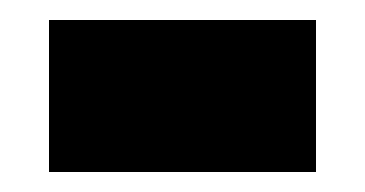

<svg xmlns="http://www.w3.org/2000/svg" viewBox="-20 -364 365 192"><path d="M29 -192H296V-344H29Z"/></svg>

Font: Noto Sans Lao Looped ExtraCondensed Black
Style: Regular
Weight: 900
Width: 2
Designer: Mark Frömberg, Ben Mitchell
Foundry: The Fontpad Ltd
Version: Version 1.002